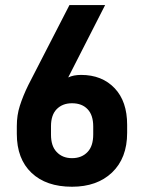

<svg xmlns="http://www.w3.org/2000/svg" viewBox="-20 -710 556 741"><path d="M101.6 -43Q44.9 -96.7 44.9 -193.4V-223.6Q44.9 -265.6 56.6 -301.8Q62.5 -320.3 70.8 -340.8Q79.1 -361.3 89.8 -382.8L248 -690.4H385.7L243.2 -411.1Q263.7 -420.9 293 -420.9Q374 -420.9 422.9 -369.1Q470.7 -318.4 470.7 -228.5V-197.3Q470.7 -99.6 412.1 -43.9Q354.5 10.7 257.8 10.7Q158.2 10.7 101.6 -43ZM318.4 -124Q339.8 -146.5 339.8 -191.4V-221.7Q339.8 -265.6 318.4 -288.1Q296.9 -311.5 257.8 -311.5Q220.7 -311.5 198.2 -288.1Q176.8 -265.6 176.8 -222.7V-190.4Q176.8 -146.5 198.2 -124Q220.7 -99.6 257.8 -99.6Q295.9 -99.6 318.4 -124Z"/></svg>

Font: DINish
Style: Bold
Weight: 700
Designer: Bert Driehuis
Foundry: Playbeing
Version: Version 3.008; git-95204e4c-release